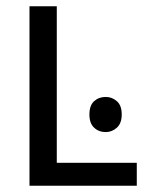

<svg xmlns="http://www.w3.org/2000/svg" viewBox="-20 -592 479 612"><path d="M317 -283Q337 -283 352.5 -269.5Q368 -256 368 -227Q368 -199 352.5 -185Q337 -171 317 -171Q295 -171 280 -185Q265 -199 265 -227Q265 -256 280 -269.5Q295 -283 317 -283ZM161 -572V-73H416V0H74V-572Z"/></svg>

Font: bangla115
Style: Regular
Weight: 400
Designer: Jelle Bosma - Monotype Design Team
Foundry: Monotype Imaging Inc.
Version: Version 2.003